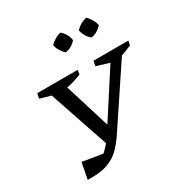

<svg xmlns="http://www.w3.org/2000/svg" viewBox="-171 -873 967 1011"><g transform="rotate(-30 312.5 -367.5)"><path d="M73 4 92 -94 214 -74Q234 -92 253 -115L131 -475L65 -494L71 -524H317L313 -498Q270 -480 223 -471L308 -196L485 -470L407 -494L413 -524H625L620 -498Q603 -491 587.5 -484.5Q572 -478 557 -474L328 -130Q301 -89 270.5 -57.5Q240 -26 193.5 -9.5Q147 7 73 4ZM337 -739Q369 -709 374 -672Q347 -640 308 -635Q294 -649 283.5 -666Q273 -683 270 -701Q284 -715 301 -725.5Q318 -736 337 -739ZM494 -739Q508 -724 518 -707Q528 -690 531 -672Q502 -640 465 -635Q434 -661 426 -701Q455 -732 494 -739Z"/></g></svg>

Font: Piazzolla SC
Style: Italic
Weight: 400
Italic angle: -11.3°
Designer: Juan Pablo del Peral
Foundry: Huerta Tipografica
Version: Version 1.330